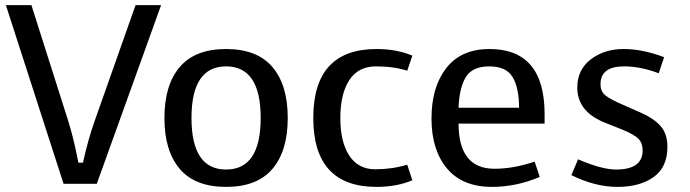

<svg xmlns="http://www.w3.org/2000/svg" viewBox="-20 -720 2701 752"><path d="M611 -700 359 0H229L3 -700H103L247 -247Q267 -183 282 -108L287 -83H305Q325 -174 351 -247L511 -700Z M1047 -457.5Q1107 -387 1107 -258Q1107 -129 1047 -58.5Q987 12 865.5 12Q744 12 684 -58.5Q624 -129 624 -258Q624 -387 684 -457.5Q744 -528 865.5 -528Q987 -528 1047 -457.5ZM865.5 -460Q730 -460 730 -258Q730 -56 865.5 -56Q1001 -56 1001 -258Q1001 -460 865.5 -460Z M1575 -75 1595 -14Q1534 12 1455 12Q1207 12 1207 -258Q1207 -528 1455 -528Q1534 -528 1595 -502L1575 -443Q1522 -460 1452.5 -460Q1383 -460 1348 -406Q1313 -352 1313 -258Q1313 -164 1348 -110.5Q1383 -57 1449.5 -57Q1516 -57 1575 -75Z M2094 -27Q2002 12 1907 12Q1791 12 1730.5 -60.5Q1670 -133 1670 -256Q1670 -379 1728 -453.5Q1786 -528 1897 -528Q2113 -528 2113 -273V-236H1776Q1776 -59 1917 -59Q1991 -59 2074 -87ZM2013 -298Q2013 -375 1988 -417.5Q1963 -460 1896.5 -460Q1830 -460 1804.5 -418Q1779 -376 1776 -298Z M2594 -145Q2594 -65 2540 -26.5Q2486 12 2398.5 12Q2311 12 2218 -34L2244 -96Q2337 -56 2393 -56Q2497 -56 2497 -131Q2497 -159 2481 -176Q2465 -193 2416 -213L2353 -238Q2241 -281 2241 -377Q2241 -447 2294 -487.5Q2347 -528 2422 -528Q2497 -528 2581 -496L2560 -433Q2489 -460 2424 -460Q2332 -460 2332 -390Q2332 -362 2351 -346.5Q2370 -331 2419 -310L2487 -280Q2542 -256 2568 -225.5Q2594 -195 2594 -145Z"/></svg>

Font: Voces
Style: Regular
Weight: 400
Designer: Ana Paula Megda, Pablo Ugerman
Foundry: Ana Paula Megda, Pablo Ugerman
Version: Version 1.003